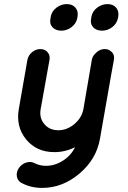

<svg xmlns="http://www.w3.org/2000/svg" viewBox="-20 -740 628 939"><path d="M537 -447 523 -370 469 -62Q452 38 369 108.5Q286 179 186 179Q129 179 84 154Q66 144 62.5 123Q59 102 72 82Q86 62 108.5 55Q131 48 149 58Q175 71 205 71Q248 71 287.5 46Q327 21 347 -20Q299 4 246 4Q159 4 108 -58Q57 -120 72 -207L114 -447Q118 -469 136.5 -484.5Q155 -500 177 -500Q200 -500 213 -484.5Q226 -469 222 -447L179 -207Q171 -164 196.5 -133.5Q222 -103 265 -103Q308 -103 344 -133.5Q380 -164 388 -207L429 -447Q432 -463 443 -475Q465 -500 492 -500Q511 -500 521 -490Q542 -476 537 -447ZM506 -720Q533 -720 548 -702.5Q563 -685 558 -658L557 -651Q551 -624 528.5 -607Q506 -590 479 -590Q451 -590 435.5 -607Q420 -624 426 -651L427 -658Q432 -685 455 -702.5Q478 -720 506 -720ZM307 -720Q334 -720 349 -702.5Q364 -685 359 -658L358 -651Q352 -624 329.5 -607Q307 -590 280 -590Q252 -590 236.5 -607Q221 -624 227 -651L228 -658Q233 -685 256 -702.5Q279 -720 307 -720Z"/></svg>

Font: Quicksand
Style: Bold Italic
Weight: 700
Italic angle: -12°
Designer: Andrew Paglinawan
Foundry: Andrew Paglinawan
Version: 1.002